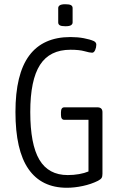

<svg xmlns="http://www.w3.org/2000/svg" viewBox="-20 -881 570 907"><path d="M296 6Q176 6 114.5 -82.5Q53 -171 53 -352Q53 -531 118 -618.5Q183 -706 313 -706Q347 -706 376 -700.5Q405 -695 423 -687Q435 -681 435 -670Q435 -657 429.5 -644.5Q424 -632 415 -632Q404 -632 379.5 -639Q355 -646 313 -646Q215 -646 169 -574.5Q123 -503 123 -352Q123 -199 166 -126.5Q209 -54 300 -54Q328 -54 353.5 -58.5Q379 -63 398 -71V-315H284Q268 -315 268 -338V-351Q268 -374 284 -374H440Q464 -374 464 -351V-60Q464 -47 460 -40.5Q456 -34 443 -27Q411 -11 371.5 -2.5Q332 6 296 6ZM289 -757Q270 -757 262.5 -761.5Q255 -766 255 -775V-843Q255 -851 262.5 -856Q270 -861 289 -861Q308 -861 315.5 -856.5Q323 -852 323 -843V-775Q323 -767 315.5 -762Q308 -757 289 -757Z"/></svg>

Font: Asap Condensed Light
Style: Regular
Weight: 300
Width: 3
Designer: Pablo Cosgaya
Foundry: Omnibus-Type
Version: Version 3.001; ttfautohint (v1.8.4.7-5d5b)